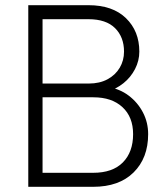

<svg xmlns="http://www.w3.org/2000/svg" viewBox="-20 -720 638 740"><path d="M120 0V-54H339Q414 -54 453.5 -94Q493 -134 493 -203Q493 -269 452 -307Q411 -345 340 -345H120V-398H322Q364 -398 394.5 -414.5Q425 -431 441.5 -459Q458 -487 458 -521Q458 -577 423.5 -611.5Q389 -646 321 -646H120V-700H321Q414 -700 465.5 -650Q517 -600 517 -521Q517 -486 500.5 -454Q484 -422 456 -399.5Q428 -377 394 -367V-385Q441 -378 476 -351.5Q511 -325 531 -286.5Q551 -248 551 -203Q551 -111 495 -55.5Q439 0 339 0ZM89 0V-700H144V0Z"/></svg>

Font: Fustat Light
Style: Regular
Weight: 300
Designer: Mohamed Gaber, Khaled Hosny, Laura Garcia Mut
Foundry: Kief Type Foundry, Alif Type Foundry, Hard Type Foundry
Version: Version 1.007